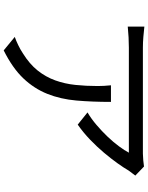

<svg xmlns="http://www.w3.org/2000/svg" viewBox="99 -864 802 1040"><g transform="rotate(90 500.0 -344.0)"><path d="M532 -544Q532 -442 524.5 -356.5Q517 -271 488.5 -199.5Q460 -128 404.5 -69.5Q349 -11 253 37L180 -23Q200 -30 224 -41.5Q248 -53 269 -67Q327 -103 362 -147Q397 -191 415.5 -242.5Q434 -294 440 -351.5Q446 -409 446 -472Q446 -490 445 -507Q444 -524 442 -544ZM931 -676Q926 -668 917.5 -658Q909 -648 904 -640Q889 -614 864 -579Q839 -544 807 -506Q775 -468 736.5 -431Q698 -394 655 -364L589 -417Q623 -437 657 -466Q691 -495 720.5 -526Q750 -557 772.5 -587.5Q795 -618 807 -641H238Q184 -641 124 -635V-725Q150 -722 180 -719.5Q210 -717 238 -717H812Q826 -717 848.5 -719Q871 -721 882 -723Z"/></g></svg>

Font: SpoqaHanSans-Regular
Style: Regular
Weight: 400
Designer: [Spoqa Han Sans] Dong-huui Kim \uAE40 \uB3D9 \uD718  Younghwa Kang \uAC15 \uC601 \uD654  [Noto Sans] Ryoko NISHIZUKA \u8
Foundry: Spoqa (http://www.spoqa-han-sans.com)
Version: Version 2.000